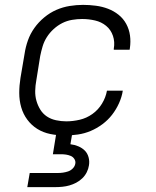

<svg xmlns="http://www.w3.org/2000/svg" viewBox="-20 -548 640 788"><path d="M247 8Q216 8 186.5 2Q157 -4 133 -19Q109 -34 92 -57Q75 -80 67 -108Q59 -136 59 -166.5Q59 -197 64 -228L81 -328Q85 -355 94.5 -382Q104 -409 121 -433Q138 -457 161.5 -476.5Q185 -496 211.5 -507.5Q238 -519 266 -523.5Q294 -528 321 -528Q347 -528 373.5 -524.5Q400 -521 423.5 -512Q447 -503 466.5 -487.5Q486 -472 498 -450Q510 -428 513.5 -402.5Q517 -377 513 -350L512 -344H447V-348Q452 -376 443.5 -401Q435 -426 415.5 -442Q396 -458 370 -464Q344 -470 317 -470Q297 -470 276 -466.5Q255 -463 236 -453.5Q217 -444 200.5 -429Q184 -414 172.5 -396Q161 -378 155 -358Q149 -338 145 -318L129 -218Q125 -197 124.5 -175.5Q124 -154 129.5 -134.5Q135 -115 145.5 -98Q156 -81 172.5 -70Q189 -59 210 -54.5Q231 -50 252 -50Q279 -50 307 -56.5Q335 -63 359 -80Q383 -97 398.5 -122.5Q414 -148 419 -176H484Q480 -150 468.5 -124.5Q457 -99 440 -77Q423 -55 400 -38Q377 -21 352 -10.5Q327 0 300 4Q273 8 247 8ZM92 220 102 162H217Q228 162 238.5 160.5Q249 159 259.5 155.5Q270 152 278.5 143.5Q287 135 289 124Q291 114 285.5 105Q280 96 270.5 92Q261 88 251 86.5Q241 85 230 85H197L219 -50H285L269 44Q286 46 301.5 52.5Q317 59 328 70Q339 81 343.5 97.5Q348 114 345 131Q343 145 336 159Q329 173 317.5 184Q306 195 292.5 202Q279 209 265 213Q251 217 236 218.5Q221 220 207 220Z"/></svg>

Font: Iosevka Aile Light Oblique
Style: Regular
Weight: 300
Italic angle: -9°
Designer: Belleve Invis
Foundry: Belleve Invis
Version: Version 31.1.0; ttfautohint (v1.8.4)